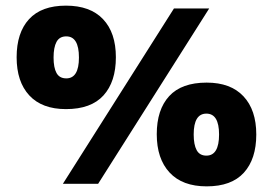

<svg xmlns="http://www.w3.org/2000/svg" viewBox="-20 -652 967 681"><path d="M214 -265Q129 -265 84 -313.5Q39 -362 39 -449Q39 -536 83 -584Q127 -632 214 -632Q300 -632 345.5 -584Q391 -536 391 -449Q391 -362 347 -313.5Q303 -265 214 -265ZM597 -622H722L328 0H203ZM215 -374Q260 -374 260 -448Q260 -523 215 -523Q191 -523 180.5 -503.5Q170 -484 170 -448Q170 -412 180.5 -393Q191 -374 215 -374ZM713 9Q627 9 581.5 -40Q536 -89 536 -176Q536 -263 580 -311Q624 -359 713 -359Q798 -359 843.5 -310.5Q889 -262 889 -175Q889 -88 845 -39.5Q801 9 713 9ZM712 -100Q757 -100 757 -175Q757 -249 712 -249Q667 -249 667 -175Q667 -139 677.5 -119.5Q688 -100 712 -100Z"/></svg>

Font: Noto Sans Gurmukhi UI ExtraBold
Style: Regular
Weight: 800
Designer: Jelle Bosma - Monotype Design Team
Foundry: Monotype Imaging Inc.
Version: Version 2.004; ttfautohint (v1.8.4.7-5d5b)